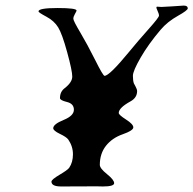

<svg xmlns="http://www.w3.org/2000/svg" viewBox="-20 -673 699 694"><path d="M658.7 -642.6Q658.7 -635.7 622.1 -615.2Q585.4 -594.7 560.5 -565.4Q516.6 -513.7 488.5 -465.1Q460.4 -416.5 460.4 -398.9Q460.4 -381.3 463.9 -371.6L469.2 -361.8Q475.6 -350.1 475.6 -343.8Q475.6 -319.8 451.7 -306.6Q409.2 -283.2 409.2 -264.6Q409.2 -257.8 435.5 -241Q461.9 -224.1 461.9 -212.6Q461.9 -201.2 423.6 -187.7Q385.3 -174.3 363 -146Q340.8 -117.7 340.8 -77.1Q340.8 -64.5 366.7 -43.7Q392.6 -22.9 392.6 -11Q392.6 1 352.1 1L329.6 0.5L201.2 1Q166 1 166 -16.6Q166 -23.9 195.3 -41.3Q224.6 -58.6 230 -66.4Q243.7 -86.4 243.7 -115.2Q243.7 -144 226.6 -168.9Q220.2 -177.7 196.3 -189.2Q172.4 -200.7 172.4 -209.5Q172.4 -224.1 209.7 -239.3Q247.1 -254.4 247.1 -276.4Q247.1 -298.3 221.9 -304.4Q196.8 -310.5 196.8 -318.4Q196.8 -341.3 213.4 -354Q241.2 -375.5 241.2 -396.2Q241.2 -417 222.9 -483.9Q204.6 -550.8 190.2 -574.2Q175.8 -597.7 147.5 -612.8Q119.1 -627.9 119.1 -631.8Q119.1 -644 188 -644Q256.8 -644 256.8 -634.8Q256.8 -632.8 251 -622.8Q245.1 -612.8 245.1 -605.2Q245.1 -597.7 270.3 -555.4Q295.4 -513.2 324 -456.1Q352.5 -398.9 357.9 -398.9Q375.5 -398.9 446.8 -485.8Q477.5 -523.4 516.1 -566.7Q554.7 -609.9 554.7 -616.5Q554.7 -623 548.6 -636Q542.5 -648.9 547.9 -648.9L563.5 -647.9Q571.8 -647.9 600.6 -649.9L644 -652.8Q658.7 -652.8 658.7 -642.6Z"/></svg>

Font: Averia Serif Libre Light
Style: Italic
Weight: 300
Italic angle: -8.5°
Version: Version 1.002